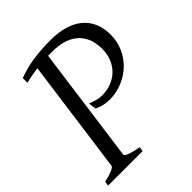

<svg xmlns="http://www.w3.org/2000/svg" viewBox="-181 -736 842 842"><g transform="rotate(-45 240.5 -315.0)"><path d="M476.1 -460Q476.1 -418.5 460 -382.1Q443.8 -345.7 415.8 -318.8Q387.7 -292 350.1 -276.6Q312.5 -261.2 270 -261.2Q251.5 -261.2 232.4 -265.9Q213.4 -270.5 200.2 -277.8L194.8 -314Q211.4 -307.1 227.8 -302.5Q244.1 -297.9 259.8 -297.9Q292 -297.9 318.8 -308.3Q345.7 -318.8 365 -337.9Q384.3 -356.9 395 -383.5Q405.8 -410.2 405.8 -441.9Q405.8 -482.9 392.6 -511Q379.4 -539.1 356.9 -556.4Q334.5 -573.7 304.7 -581.3Q274.9 -588.9 242.2 -588.9Q235.4 -588.9 229 -588.9Q222.7 -588.9 216.3 -588.4L143.1 -50.8Q142.1 -47.9 145 -44.4Q147.9 -41 156.2 -37.1Q164.6 -33.2 179.2 -29.3Q193.8 -25.4 216.8 -21L213.9 0H0L2.9 -21Q33.7 -27.8 52.2 -35.9Q70.8 -43.9 71.8 -50.8L144.5 -583.5Q127.4 -581.1 108.9 -577.6Q90.3 -574.2 68.8 -568.8V-598.1Q89.4 -605.5 111.1 -611.6Q132.8 -617.7 157.7 -621.6Q182.6 -625.5 211.2 -627.7Q239.7 -629.9 272.9 -629.9Q319.8 -629.9 357.4 -619.1Q395 -608.4 421.4 -586.9Q447.8 -565.4 461.9 -533.7Q476.1 -502 476.1 -460Z"/></g></svg>

Font: GentiumAlt
Style: Italic
Weight: 400
Italic angle: -7°
Designer: J. Victor Gaultney
Version: Version 1.02; 2005; OFL release